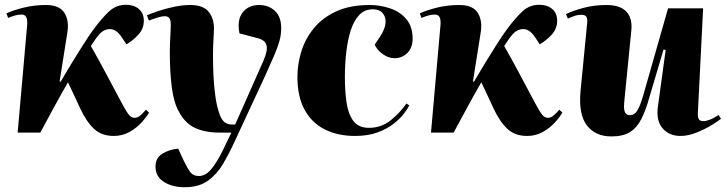

<svg xmlns="http://www.w3.org/2000/svg" viewBox="-20 -556 3043 805"><path d="M230 -215 234 -213Q253 -246 278 -287Q303 -328 327.5 -366.5Q352 -405 370 -430Q407 -480 437 -508Q467 -536 508 -536Q541 -536 562 -518.5Q583 -501 583 -469Q583 -435 559.5 -410Q536 -385 510 -370L491 -399Q468 -434 441 -434Q413 -434 392 -407Q384 -398 375.5 -385Q367 -372 361 -363Q393 -307 422.5 -251.5Q452 -196 483 -138Q501 -104 511 -88Q521 -72 528.5 -67Q536 -62 544 -62Q557 -62 568.5 -72Q580 -82 592 -96L605 -84Q594 -65 573 -42Q552 -19 522.5 -2.5Q493 14 457 14Q406 14 374 -16Q342 -46 316 -102Q303 -131 290 -158Q277 -185 265 -211Q235 -159 206.5 -106.5Q178 -54 149 0H54L94 -453Q97 -495 71 -495Q56 -495 42.5 -491Q29 -487 14 -481L7 -500Q35 -513 79 -524Q123 -535 173 -535Q230 -535 250.5 -501.5Q271 -468 262 -417Z M963 39Q941 87 915.5 130.5Q890 174 852 201.5Q814 229 754 229Q702 229 667 206.5Q632 184 632 143Q632 106 660.5 88.5Q689 71 727 67L750 117Q767 152 779 167Q791 182 814 182Q842 182 866 153Q890 124 914 75L950 0H903Q839 0 797 -20Q755 -40 730 -88Q709 -124 700.5 -188.5Q692 -253 692 -336Q692 -366 694 -401.5Q696 -437 696 -454Q696 -473 689.5 -480.5Q683 -488 671 -488Q658 -488 639.5 -482Q621 -476 604 -470L596 -492Q612 -499 643 -509.5Q674 -520 710 -527.5Q746 -535 778 -535Q831 -535 854 -507.5Q877 -480 877 -438Q877 -423 875 -389.5Q873 -356 873 -322Q873 -284 875 -239.5Q877 -195 883 -152Q889 -109 901 -76Q910 -52 922.5 -43Q935 -34 951 -34H966L1084 -300Q1104 -346 1097 -367.5Q1090 -389 1060 -396L984 -416Q973 -473 997.5 -504Q1022 -535 1066 -535Q1106 -535 1132.5 -510.5Q1159 -486 1159 -438Q1159 -410 1151.5 -383.5Q1144 -357 1128.5 -321Q1113 -285 1088 -230Z M1531 -535Q1574 -535 1615.5 -521Q1657 -507 1683.5 -476Q1710 -445 1710 -394Q1710 -356 1688 -334Q1666 -312 1634 -312Q1609 -312 1585 -329Q1561 -346 1551 -369L1572 -400Q1605 -450 1594 -483.5Q1583 -517 1543 -517Q1509 -517 1486.5 -493.5Q1464 -470 1451 -430Q1438 -390 1432 -339Q1426 -288 1426 -233Q1426 -174 1433 -126Q1440 -78 1461.5 -49Q1483 -20 1527 -20Q1579 -20 1618.5 -52Q1658 -84 1684 -122L1696 -114Q1689 -100 1673 -79Q1657 -58 1629.5 -36.5Q1602 -15 1562 -0.5Q1522 14 1468 14Q1397 14 1342.5 -13Q1288 -40 1257.5 -95Q1227 -150 1227 -234Q1227 -286 1243 -339Q1259 -392 1295 -436.5Q1331 -481 1389 -508Q1447 -535 1531 -535Z M1963 -215 1967 -213Q1986 -246 2011 -287Q2036 -328 2060.5 -366.5Q2085 -405 2103 -430Q2140 -480 2170 -508Q2200 -536 2241 -536Q2274 -536 2295 -518.5Q2316 -501 2316 -469Q2316 -435 2292.5 -410Q2269 -385 2243 -370L2224 -399Q2201 -434 2174 -434Q2146 -434 2125 -407Q2117 -398 2108.5 -385Q2100 -372 2094 -363Q2126 -307 2155.5 -251.5Q2185 -196 2216 -138Q2234 -104 2244 -88Q2254 -72 2261.5 -67Q2269 -62 2277 -62Q2290 -62 2301.5 -72Q2313 -82 2325 -96L2338 -84Q2327 -65 2306 -42Q2285 -19 2255.5 -2.5Q2226 14 2190 14Q2139 14 2107 -16Q2075 -46 2049 -102Q2036 -131 2023 -158Q2010 -185 1998 -211Q1968 -159 1939.5 -106.5Q1911 -54 1882 0H1787L1827 -453Q1830 -495 1804 -495Q1789 -495 1775.5 -491Q1762 -487 1747 -481L1740 -500Q1768 -513 1812 -524Q1856 -535 1906 -535Q1963 -535 1983.5 -501.5Q2004 -468 1995 -417Z M2353 -497Q2382 -511 2426.5 -523Q2471 -535 2522 -535Q2580 -535 2606 -507.5Q2632 -480 2627 -429L2598 -136Q2594 -101 2599.5 -87Q2605 -73 2622 -73Q2639 -73 2651 -91Q2663 -109 2676 -153L2781 -521H2928L2906 -84Q2905 -66 2909.5 -57Q2914 -48 2930 -48Q2940 -48 2957 -54.5Q2974 -61 2993 -74L3003 -58Q2991 -48 2963 -31Q2935 -14 2900 0Q2865 14 2833 14Q2786 14 2758.5 -17.5Q2731 -49 2738 -106L2771 -347L2762 -348L2702 -146Q2687 -92 2668.5 -56Q2650 -20 2621 -2Q2592 16 2543 16Q2476 16 2440.5 -30.5Q2405 -77 2414 -174L2441 -451Q2444 -471 2440 -482.5Q2436 -494 2419 -494Q2402 -494 2388 -489Q2374 -484 2361 -478Z"/></svg>

Font: Literata 72pt ExtraBold
Style: Italic
Weight: 800
Italic angle: -2°
Designer: Latin by Veronika Burian and Jose Scaglione. Greek by Irene Vlachou. Cyrillic by Vera Evstafieva
Foundry: TypeTogether
Version: Version 3.002